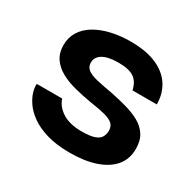

<svg xmlns="http://www.w3.org/2000/svg" viewBox="-120 -641 803 787"><g transform="rotate(30 282.0 -248.0)"><path d="M40 -165H160Q171 -131 205.5 -109.5Q240 -88 296 -88Q334 -88 355 -95Q376 -102 384 -115.5Q392 -129 392 -146Q392 -167 379 -178.5Q366 -190 339 -197Q312 -204 270 -210Q228 -217 189 -227Q150 -237 120 -253.5Q90 -270 72.5 -295.5Q55 -321 55 -358Q55 -394 72.5 -422Q90 -450 121.5 -469Q153 -488 195.5 -498Q238 -508 287 -508Q361 -508 410 -486.5Q459 -465 483.5 -426.5Q508 -388 508 -338H393Q385 -375 361 -391.5Q337 -408 287 -408Q238 -408 213 -393Q188 -378 188 -352Q188 -331 203.5 -319.5Q219 -308 249.5 -301Q280 -294 326 -286Q365 -278 400.5 -268Q436 -258 464 -242.5Q492 -227 508.5 -201.5Q525 -176 525 -137Q525 -89 497.5 -56Q470 -23 419 -5.5Q368 12 297 12Q234 12 188.5 -1.5Q143 -15 113 -36.5Q83 -58 66.5 -82.5Q50 -107 44 -129Q38 -151 40 -165Z"/></g></svg>

Font: Syne
Style: Bold
Weight: 700
Designer: Lucas Descroix
Foundry: Bonjour Monde
Version: Version 2.200